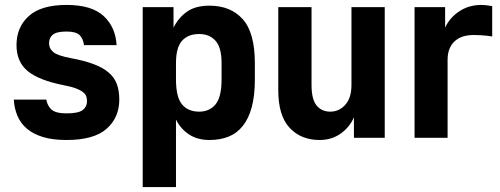

<svg xmlns="http://www.w3.org/2000/svg" viewBox="-20 -559 2030 779"><path d="M250 9Q194 9 154.5 -3Q115 -15 89.5 -36.5Q64 -58 51 -88.5Q38 -119 36 -155H168Q172 -130 189 -114.5Q206 -99 250 -99Q298 -99 315.5 -112.5Q333 -126 333 -148Q333 -159 330 -168Q327 -177 317 -185Q307 -193 289 -200Q271 -207 240 -213Q138 -233 92.5 -270.5Q47 -308 47 -376Q47 -449 97 -494Q147 -539 250 -539Q352 -539 400.5 -494Q449 -449 453 -376H321Q317 -403 302.5 -417Q288 -431 250 -431Q210 -431 194.5 -418.5Q179 -406 179 -383Q179 -362 196.5 -347.5Q214 -333 268 -323Q322 -313 359.5 -299Q397 -285 420.5 -265Q444 -245 454 -218Q464 -191 464 -155Q464 -82 412.5 -36.5Q361 9 250 9Z M559 -530H684V-447Q704 -487 738.5 -511.5Q773 -536 830 -536Q916 -536 965 -481Q1014 -426 1014 -303V-237Q1014 -171 1001.5 -124.5Q989 -78 965 -48Q941 -18 907 -4.5Q873 9 830 9Q781 9 747 -13.5Q713 -36 694 -74V200H559ZM788 -106Q830 -106 854.5 -135.5Q879 -165 879 -237V-303Q879 -366 854.5 -393.5Q830 -421 788 -421Q743 -421 718.5 -393.5Q694 -366 694 -303V-237Q694 -165 718.5 -135.5Q743 -106 788 -106Z M1277 9Q1201 9 1155 -40.5Q1109 -90 1109 -193V-530H1244V-214Q1244 -156 1264.5 -131Q1285 -106 1320 -106Q1356 -106 1381 -134Q1406 -162 1406 -214V-530H1541V0H1416V-83Q1398 -42 1361.5 -16.5Q1325 9 1277 9Z M1662 -530H1786V-447Q1805 -488 1844 -513.5Q1883 -539 1933 -539Q1943 -539 1951 -538Q1959 -537 1965 -536Q1972 -535 1977 -534V-411Q1967 -412 1956 -414Q1946 -415 1932.5 -416Q1919 -417 1902 -417Q1851 -417 1823.5 -390.5Q1796 -364 1796 -316V0H1662Z"/></svg>

Font: 
Style: 㨦
Weight: 700
Designer: A.Korolkova, Vitaly Kuzmin
Foundry: ParaType Ltd
Version: Version 2.000